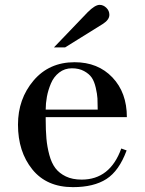

<svg xmlns="http://www.w3.org/2000/svg" viewBox="-20 -758 596 790"><path d="M502 -276H168V-268Q168 -222 171 -188Q174 -154 183 -120.5Q192 -87 208 -66Q224 -45 251 -32Q278 -19 316 -19Q433 -19 479 -147L501 -139Q470 -55 418 -21.5Q366 12 280 12Q172 12 113 -61Q54 -134 54 -245Q54 -351 118 -426.5Q182 -502 287 -502Q383 -502 442.5 -439.5Q502 -377 502 -276ZM168 -307H382Q382 -335 381 -353Q380 -371 374 -397Q368 -423 357.5 -438.5Q347 -454 326 -465.5Q305 -477 276 -477Q246 -477 223.5 -459.5Q201 -442 189.5 -414.5Q178 -387 173 -360Q168 -333 168 -307ZM248 -563H202L341 -708Q371 -738 390 -738Q405 -738 417.5 -726Q430 -714 430 -697Q430 -677 404 -660Z"/></svg>

Font: Justus
Style: Roman
Weight: 500
Version: Version 001.001